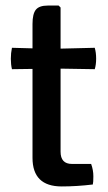

<svg xmlns="http://www.w3.org/2000/svg" viewBox="-20 -667 390 691"><path d="M321 -495Q326 -478 326 -456Q326 -434 321 -418L198 -420V-121Q198 -77 239 -77H308Q316 -55 316 -32.5Q316 -10 314 -3Q256 4 202 4Q97 4 97 -99V-419L23 -418Q19 -435 19 -455.5Q19 -476 23 -495L97 -493V-581Q97 -617 109 -632Q121 -647 152 -647H191L198 -640V-492Z"/></svg>

Font: Signika
Style: Regular
Weight: 400
Designer: Anna Giedrys
Foundry: Anna Giedrys
Version: Version 1.001